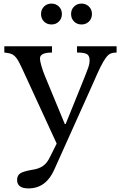

<svg xmlns="http://www.w3.org/2000/svg" viewBox="-20 -787 679 1067"><path d="M281 157Q235 260 138 260Q75 260 75 213Q75 188 92.5 176.5Q110 165 157 157Q178 154 193 148.5Q208 143 220 134.5Q232 126 241.5 113Q251 100 260 81L295 11L103 -406Q90 -434 80.5 -450.5Q71 -467 60.5 -476.5Q50 -486 37 -489.5Q24 -493 4 -495V-530H269V-495Q202 -495 202 -462Q202 -449 210 -421Q218 -393 230 -364L340 -98H345L436 -323Q449 -356 457.5 -377Q466 -398 470.5 -411.5Q475 -425 476.5 -434Q478 -443 478 -451Q478 -477 463.5 -486Q449 -495 408 -495V-530H628V-495Q609 -495 596 -490Q583 -485 569.5 -467.5Q556 -450 539.5 -417Q523 -384 499 -328ZM208 -709Q208 -734 224.5 -750.5Q241 -767 266 -767Q291 -767 307.5 -750.5Q324 -734 324 -709Q324 -684 307.5 -667.5Q291 -651 266 -651Q241 -651 224.5 -667.5Q208 -684 208 -709ZM375 -709Q375 -734 391.5 -750.5Q408 -767 433 -767Q458 -767 474.5 -750.5Q491 -734 491 -709Q491 -684 474.5 -667.5Q458 -651 433 -651Q408 -651 391.5 -667.5Q375 -684 375 -709Z"/></svg>

Font: Libre Baskerville
Style: Regular
Weight: 400
Designer: Pablo Impallari, Rodrigo Fuenzalida
Foundry: Pablo Impallari, Rodrigo Fuenzalida
Version: Version 1.000; ttfautohint (v0.93) -l 8 -r 50 -G 200 -x 14 -